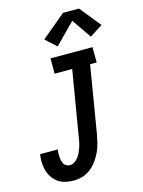

<svg xmlns="http://www.w3.org/2000/svg" viewBox="-143 -1060 854 1150"><g transform="rotate(-15 284.5 -485.5)"><path d="M169 8Q143 8 118 2.5Q93 -3 73 -16.5Q53 -30 39 -50.5Q25 -71 18 -95Q11 -119 10 -144.5Q9 -170 13 -197H123Q121 -185 120.5 -173Q120 -161 121 -149.5Q122 -138 124.5 -127Q127 -116 132.5 -107Q138 -98 148 -92.5Q158 -87 170 -87Q185 -87 199 -96.5Q213 -106 223 -119.5Q233 -133 239.5 -148Q246 -163 251 -178.5Q256 -194 259 -209.5Q262 -225 264 -240L331 -640H222V-735H482L483 -640H442L373 -224Q368 -198 361.5 -171Q355 -144 343 -118.5Q331 -93 314 -69Q297 -45 274 -27Q251 -9 223.5 -0.5Q196 8 169 8ZM282 -793 215 -854 365 -979H464L569 -849L489 -798L406 -919Z"/></g></svg>

Font: Iosevka QP
Style: Bold Italic
Weight: 700
Italic angle: -9°
Designer: Belleve Invis
Foundry: Belleve Invis
Version: Version 20.0.0; ttfautohint (v1.8.4)